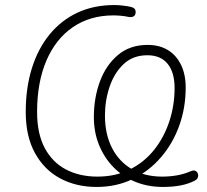

<svg xmlns="http://www.w3.org/2000/svg" viewBox="-20 -733 820 761"><path d="M363 8Q282 8 218.5 -26Q155 -60 118.5 -126.5Q82 -193 82 -289Q82 -385 106.5 -463Q131 -541 177 -597Q223 -653 287.5 -683Q352 -713 433 -713Q448 -713 466 -711Q484 -709 497 -706Q511 -703 515 -696Q519 -689 517 -679Q516 -673 511.5 -669.5Q507 -666 501.5 -665.5Q496 -665 489 -666Q476 -669 459.5 -670.5Q443 -672 430 -672Q337 -672 269 -625.5Q201 -579 164 -493Q127 -407 127 -289Q127 -203 157.5 -146Q188 -89 242 -61Q296 -33 366 -33Q439 -33 496 -62Q553 -91 592 -140.5Q631 -190 651.5 -253Q672 -316 672 -384Q672 -446 644.5 -480Q617 -514 564 -514Q507 -514 470 -479Q433 -444 414.5 -389.5Q396 -335 396 -275Q396 -201 424 -146.5Q452 -92 503 -62.5Q554 -33 623 -33Q653 -33 681.5 -38Q710 -43 735 -54Q744 -58 750.5 -57Q757 -56 761 -51Q765 -46 765.5 -39.5Q766 -33 763 -27Q760 -21 752 -17Q727 -4 695.5 2Q664 8 626 8Q566 8 516 -12.5Q466 -33 429.5 -70.5Q393 -108 372.5 -158.5Q352 -209 352 -269Q352 -345 376 -410Q400 -475 447.5 -515Q495 -555 565 -555Q612 -555 645.5 -534.5Q679 -514 697.5 -476Q716 -438 716 -386Q716 -306 690.5 -235Q665 -164 617.5 -109Q570 -54 505.5 -23Q441 8 363 8Z"/></svg>

Font: Nunito ExtraLight
Style: Italic
Weight: 200
Italic angle: -9°
Designer: Vernon Adams
Foundry: Vernon Adams
Version: Version 3.602